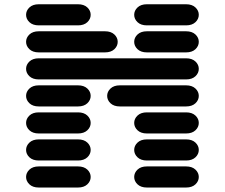

<svg xmlns="http://www.w3.org/2000/svg" viewBox="-20 -881 1040 888"><path d="M159.2 -13.7H340.8Q368.2 -13.7 383.8 -28.3Q399.4 -43 399.4 -62.5Q399.4 -82 383.8 -96.7Q368.2 -111.3 340.8 -111.3H159.2Q131.8 -111.3 116.2 -96.7Q100.6 -82 100.6 -62.5Q100.6 -43 116.2 -28.3Q131.8 -13.7 159.2 -13.7ZM659.2 -13.7H840.8Q868.2 -13.7 883.8 -28.3Q899.4 -43 899.4 -62.5Q899.4 -82 883.8 -96.7Q868.2 -111.3 840.8 -111.3H659.2Q631.8 -111.3 616.2 -96.7Q600.6 -82 600.6 -62.5Q600.6 -43 616.2 -28.3Q631.8 -13.7 659.2 -13.7ZM159.2 -138.7H340.8Q368.2 -138.7 383.8 -153.3Q399.4 -168 399.4 -187.5Q399.4 -207 383.8 -221.7Q368.2 -236.3 340.8 -236.3H159.2Q131.8 -236.3 116.2 -221.7Q100.6 -207 100.6 -187.5Q100.6 -168 116.2 -153.3Q131.8 -138.7 159.2 -138.7ZM659.2 -138.7H840.8Q868.2 -138.7 883.8 -153.3Q899.4 -168 899.4 -187.5Q899.4 -207 883.8 -221.7Q868.2 -236.3 840.8 -236.3H659.2Q631.8 -236.3 616.2 -221.7Q600.6 -207 600.6 -187.5Q600.6 -168 616.2 -153.3Q631.8 -138.7 659.2 -138.7ZM159.2 -263.7H340.8Q368.2 -263.7 383.8 -278.3Q399.4 -293 399.4 -312.5Q399.4 -332 383.8 -346.7Q368.2 -361.3 340.8 -361.3H159.2Q131.8 -361.3 116.2 -346.7Q100.6 -332 100.6 -312.5Q100.6 -293 116.2 -278.3Q131.8 -263.7 159.2 -263.7ZM659.2 -263.7H840.8Q868.2 -263.7 883.8 -278.3Q899.4 -293 899.4 -312.5Q899.4 -332 883.8 -346.7Q868.2 -361.3 840.8 -361.3H659.2Q631.8 -361.3 616.2 -346.7Q600.6 -332 600.6 -312.5Q600.6 -293 616.2 -278.3Q631.8 -263.7 659.2 -263.7ZM159.2 -388.7H340.8Q368.2 -388.7 383.8 -403.3Q399.4 -418 399.4 -437.5Q399.4 -457 383.8 -471.7Q368.2 -486.3 340.8 -486.3H159.2Q131.8 -486.3 116.2 -471.7Q100.6 -457 100.6 -437.5Q100.6 -418 116.2 -403.3Q131.8 -388.7 159.2 -388.7ZM534.2 -388.7H840.8Q868.2 -388.7 883.8 -403.3Q899.4 -418 899.4 -437.5Q899.4 -457 883.8 -471.7Q868.2 -486.3 840.8 -486.3H534.2Q506.8 -486.3 491.2 -471.7Q475.6 -457 475.6 -437.5Q475.6 -418 491.2 -403.3Q506.8 -388.7 534.2 -388.7ZM159.2 -513.7H840.8Q868.2 -513.7 883.8 -528.3Q899.4 -543 899.4 -562.5Q899.4 -582 883.8 -596.7Q868.2 -611.3 840.8 -611.3H159.2Q131.8 -611.3 116.2 -596.7Q100.6 -582 100.6 -562.5Q100.6 -543 116.2 -528.3Q131.8 -513.7 159.2 -513.7ZM159.2 -638.7H465.8Q493.2 -638.7 508.8 -653.3Q524.4 -668 524.4 -687.5Q524.4 -707 508.8 -721.7Q493.2 -736.3 465.8 -736.3H159.2Q131.8 -736.3 116.2 -721.7Q100.6 -707 100.6 -687.5Q100.6 -668 116.2 -653.3Q131.8 -638.7 159.2 -638.7ZM659.2 -638.7H840.8Q868.2 -638.7 883.8 -653.3Q899.4 -668 899.4 -687.5Q899.4 -707 883.8 -721.7Q868.2 -736.3 840.8 -736.3H659.2Q631.8 -736.3 616.2 -721.7Q600.6 -707 600.6 -687.5Q600.6 -668 616.2 -653.3Q631.8 -638.7 659.2 -638.7ZM159.2 -763.7H340.8Q368.2 -763.7 383.8 -778.3Q399.4 -793 399.4 -812.5Q399.4 -832 383.8 -846.7Q368.2 -861.3 340.8 -861.3H159.2Q131.8 -861.3 116.2 -846.7Q100.6 -832 100.6 -812.5Q100.6 -793 116.2 -778.3Q131.8 -763.7 159.2 -763.7ZM659.2 -763.7H840.8Q868.2 -763.7 883.8 -778.3Q899.4 -793 899.4 -812.5Q899.4 -832 883.8 -846.7Q868.2 -861.3 840.8 -861.3H659.2Q631.8 -861.3 616.2 -846.7Q600.6 -832 600.6 -812.5Q600.6 -793 616.2 -778.3Q631.8 -763.7 659.2 -763.7Z"/></svg>

Font: Sixtyfour
Style: Regular
Weight: 400
Designer: Jens Kutilek
Foundry: Jens Kutilek
Version: Version 2.001